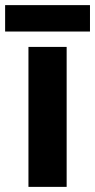

<svg xmlns="http://www.w3.org/2000/svg" viewBox="-33 -729 371 749"><path d="M227 0H78V-546H227ZM318 -709V-606H-13V-709Z"/></svg>

Font: Noto Sans Myanmar
Style: Bold
Weight: 700
Designer: Monotype Design Team
Foundry: Monotype Imaging Inc.
Version: Version 2.107; ttfautohint (v1.8.4.7-5d5b)